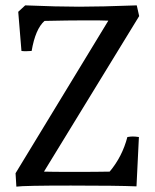

<svg xmlns="http://www.w3.org/2000/svg" viewBox="-20 -692 578 716"><path d="M98 -502 77 -501Q65 -501 60 -502L48 -648L74 -672Q194 -667 274.5 -667Q355 -667 490 -672L499 -632L144 -52Q171 -51 256 -51Q341 -51 389 -52Q436 -108 455 -181Q467 -183 475.5 -183Q484 -183 498 -181L489 3Q420 0 244.5 0Q69 0 41 4L38 -46L384 -615L345 -616H295Q236 -616 146 -614Q112 -584 98 -502Z"/></svg>

Font: Caladea
Style: Regular
Weight: 400
Designer: Carolina Giovagnoli and Andres Torresi
Foundry: Carolina Giovagnoli and Andres Torresi
Version: Version 1.002